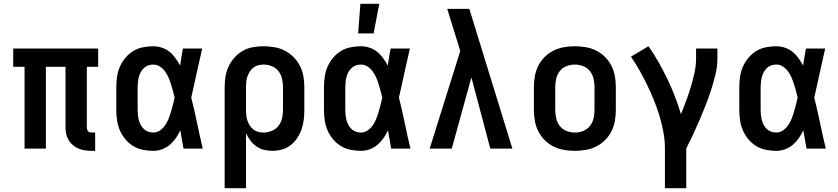

<svg xmlns="http://www.w3.org/2000/svg" viewBox="-20 -787 4440 1017"><path d="M484 12H466Q448 12 430.5 9.5Q413 7 397 0.5Q381 -6 367 -17.5Q353 -29 344 -44Q335 -59 331 -76Q327 -93 327 -111V-433H223V0H110V-433H50V-530H500V-433H440V-111Q440 -106 441.5 -101Q443 -96 446.5 -92Q450 -88 455.5 -86.5Q461 -85 466 -85H484Z M792 12Q765 12 737 6.5Q709 1 685.5 -13.5Q662 -28 644 -49.5Q626 -71 615 -96.5Q604 -122 600 -149.5Q596 -177 596 -205V-325Q596 -353 600 -380.5Q604 -408 615 -433.5Q626 -459 644 -480.5Q662 -502 685.5 -516.5Q709 -531 737 -536.5Q765 -542 792 -542Q815 -542 837.5 -534.5Q860 -527 878 -512.5Q896 -498 909.5 -479Q923 -460 934 -440Q937 -462 941 -484.5Q945 -507 949 -530H1051Q1042 -491 1033.5 -452Q1025 -413 1016 -374V-373Q1010 -347 1004.5 -321Q999 -295 993 -270Q1010 -203 1024 -135Q1038 -67 1054 0H952Q948 -24 943.5 -48.5Q939 -73 935 -97Q925 -75 911.5 -55.5Q898 -36 880 -20.5Q862 -5 839 3.5Q816 12 792 12ZM792 -85Q812 -85 828 -96.5Q844 -108 855 -124Q866 -140 873 -158Q880 -176 885.5 -194.5Q891 -213 896 -232Q901 -251 905 -270Q901 -288 896 -306Q891 -324 885.5 -341.5Q880 -359 872.5 -376.5Q865 -394 854 -409Q843 -424 827 -434.5Q811 -445 792 -445Q778 -445 765 -440.5Q752 -436 742 -426.5Q732 -417 725.5 -405Q719 -393 715.5 -379.5Q712 -366 710.5 -352.5Q709 -339 709 -325V-205Q709 -191 710.5 -177.5Q712 -164 715.5 -150.5Q719 -137 725.5 -125Q732 -113 742 -103.5Q752 -94 765 -89.5Q778 -85 792 -85Z M1170 210V-325Q1170 -353 1174.5 -381.5Q1179 -410 1191 -435.5Q1203 -461 1222.5 -482.5Q1242 -504 1266.5 -518Q1291 -532 1319.5 -537Q1348 -542 1376 -542Q1405 -542 1434 -537Q1463 -532 1489 -518.5Q1515 -505 1535.5 -484Q1556 -463 1569 -437.5Q1582 -412 1587 -383Q1592 -354 1592 -325V-205Q1592 -179 1589 -153Q1586 -127 1577.5 -102.5Q1569 -78 1554.5 -56Q1540 -34 1519.5 -18Q1499 -2 1473.5 5Q1448 12 1422 12Q1400 12 1378 6.5Q1356 1 1337.5 -12Q1319 -25 1305.5 -43.5Q1292 -62 1283 -82V210ZM1376 -85Q1399 -85 1420 -94Q1441 -103 1455 -120.5Q1469 -138 1474 -160.5Q1479 -183 1479 -205V-325Q1479 -347 1474 -369.5Q1469 -392 1455.5 -409.5Q1442 -427 1420.5 -436Q1399 -445 1377 -445Q1362 -445 1348 -441.5Q1334 -438 1322.5 -429Q1311 -420 1303 -407.5Q1295 -395 1290.5 -381.5Q1286 -368 1284.5 -353.5Q1283 -339 1283 -325V-205Q1283 -191 1284.5 -176.5Q1286 -162 1290.5 -148.5Q1295 -135 1303 -122.5Q1311 -110 1322.5 -101Q1334 -92 1348 -88.5Q1362 -85 1376 -85Z M1892 12Q1865 12 1837 6.5Q1809 1 1785.5 -13.5Q1762 -28 1744 -49.5Q1726 -71 1715 -96.5Q1704 -122 1700 -149.5Q1696 -177 1696 -205V-325Q1696 -353 1700 -380.5Q1704 -408 1715 -433.5Q1726 -459 1744 -480.5Q1762 -502 1785.5 -516.5Q1809 -531 1837 -536.5Q1865 -542 1892 -542Q1915 -542 1937.5 -534.5Q1960 -527 1978 -512.5Q1996 -498 2009.5 -479Q2023 -460 2034 -440Q2037 -462 2041 -484.5Q2045 -507 2049 -530H2151Q2142 -491 2133.5 -452Q2125 -413 2116 -374V-373Q2110 -347 2104.5 -321Q2099 -295 2093 -270Q2110 -203 2124 -135Q2138 -67 2154 0H2052Q2048 -24 2043.5 -48.5Q2039 -73 2035 -97Q2025 -75 2011.5 -55.5Q1998 -36 1980 -20.5Q1962 -5 1939 3.5Q1916 12 1892 12ZM1892 -85Q1912 -85 1928 -96.5Q1944 -108 1955 -124Q1966 -140 1973 -158Q1980 -176 1985.5 -194.5Q1991 -213 1996 -232Q2001 -251 2005 -270Q2001 -288 1996 -306Q1991 -324 1985.5 -341.5Q1980 -359 1972.5 -376.5Q1965 -394 1954 -409Q1943 -424 1927 -434.5Q1911 -445 1892 -445Q1878 -445 1865 -440.5Q1852 -436 1842 -426.5Q1832 -417 1825.5 -405Q1819 -393 1815.5 -379.5Q1812 -366 1810.5 -352.5Q1809 -339 1809 -325V-205Q1809 -191 1810.5 -177.5Q1812 -164 1815.5 -150.5Q1819 -137 1825.5 -125Q1832 -113 1842 -103.5Q1852 -94 1865 -89.5Q1878 -85 1892 -85Z M1877 -610 1889 -767H1989L1959 -610Z M2256 0 2418 -517 2397 -585Q2385 -623 2373 -662Q2361 -701 2349 -740H2466L2694 0H2577L2477 -377L2373 0Z M3025 12Q2996 12 2967 7Q2938 2 2912 -11Q2886 -24 2865 -45Q2844 -66 2831 -92Q2818 -118 2813 -147Q2808 -176 2808 -205V-325Q2808 -354 2813 -383Q2818 -412 2831 -438Q2844 -464 2865 -485Q2886 -506 2912 -519Q2938 -532 2967 -537Q2996 -542 3025 -542Q3054 -542 3083 -537Q3112 -532 3138 -519Q3164 -506 3185 -485Q3206 -464 3219 -438Q3232 -412 3237 -383Q3242 -354 3242 -325V-205Q3242 -176 3237 -147Q3232 -118 3219 -92Q3206 -66 3185 -45Q3164 -24 3138 -11Q3112 2 3083 7Q3054 12 3025 12ZM3025 -85Q3048 -85 3069.5 -93.5Q3091 -102 3105 -120Q3119 -138 3124 -160Q3129 -182 3129 -205V-325Q3129 -348 3124 -370Q3119 -392 3105 -410Q3091 -428 3069.5 -436.5Q3048 -445 3025 -445Q3002 -445 2980.5 -436.5Q2959 -428 2945 -410Q2931 -392 2926 -370Q2921 -348 2921 -325V-205Q2921 -182 2926 -160Q2931 -138 2945 -120Q2959 -102 2980.5 -93.5Q3002 -85 3025 -85Z M3502 210V0Q3502 -44 3494 -87Q3486 -130 3473.5 -172Q3461 -214 3444.5 -254.5Q3428 -295 3409 -334.5Q3390 -374 3368.5 -412.5Q3347 -451 3322 -487L3415 -542Q3444 -501 3468.5 -457.5Q3493 -414 3515 -368.5Q3537 -323 3555 -276.5Q3573 -230 3587 -182Q3601 -217 3614.5 -253Q3628 -289 3639 -326Q3650 -363 3658.5 -401Q3667 -439 3667 -477V-530H3780V-477Q3780 -435 3770 -393.5Q3760 -352 3747 -311.5Q3734 -271 3718.5 -231.5Q3703 -192 3686.5 -153.5Q3670 -115 3652 -76.5Q3634 -38 3615 0V210Z M4092 12Q4065 12 4037 6.5Q4009 1 3985.5 -13.5Q3962 -28 3944 -49.5Q3926 -71 3915 -96.5Q3904 -122 3900 -149.5Q3896 -177 3896 -205V-325Q3896 -353 3900 -380.5Q3904 -408 3915 -433.5Q3926 -459 3944 -480.5Q3962 -502 3985.5 -516.5Q4009 -531 4037 -536.5Q4065 -542 4092 -542Q4115 -542 4137.5 -534.5Q4160 -527 4178 -512.5Q4196 -498 4209.5 -479Q4223 -460 4234 -440Q4237 -462 4241 -484.5Q4245 -507 4249 -530H4351Q4342 -491 4333.5 -452Q4325 -413 4316 -374V-373Q4310 -347 4304.5 -321Q4299 -295 4293 -270Q4310 -203 4324 -135Q4338 -67 4354 0H4252Q4248 -24 4243.5 -48.5Q4239 -73 4235 -97Q4225 -75 4211.5 -55.5Q4198 -36 4180 -20.5Q4162 -5 4139 3.5Q4116 12 4092 12ZM4092 -85Q4112 -85 4128 -96.5Q4144 -108 4155 -124Q4166 -140 4173 -158Q4180 -176 4185.5 -194.5Q4191 -213 4196 -232Q4201 -251 4205 -270Q4201 -288 4196 -306Q4191 -324 4185.5 -341.5Q4180 -359 4172.5 -376.5Q4165 -394 4154 -409Q4143 -424 4127 -434.5Q4111 -445 4092 -445Q4078 -445 4065 -440.5Q4052 -436 4042 -426.5Q4032 -417 4025.5 -405Q4019 -393 4015.5 -379.5Q4012 -366 4010.5 -352.5Q4009 -339 4009 -325V-205Q4009 -191 4010.5 -177.5Q4012 -164 4015.5 -150.5Q4019 -137 4025.5 -125Q4032 -113 4042 -103.5Q4052 -94 4065 -89.5Q4078 -85 4092 -85Z"/></svg>

Font: Lode Term
Style: Bold
Weight: 700
Monospace: yes
Designer: Belleve Invis
Foundry: Belleve Invis
Version: Version 29.2.0